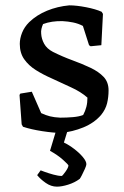

<svg xmlns="http://www.w3.org/2000/svg" viewBox="-20 -485 463 718"><path d="M208 12Q180 12 138 5.5Q96 -1 66 -11L61 -20L53 -130L56 -135L99 -142L134 -62Q151 -54 167 -50Q183 -46 205 -45Q230 -45 253 -47Q276 -49 291 -55Q299 -70 303 -85.5Q307 -101 307 -120Q282 -142 245.5 -158.5Q209 -175 173 -192Q141 -206 114 -223Q87 -240 70.5 -263.5Q54 -287 54 -321Q54 -341 62.5 -362.5Q71 -384 89 -402Q117 -429 156 -445Q195 -461 239 -465Q266 -465 302 -458Q338 -451 360 -441L365 -433L359 -316L319 -312L313 -316L290 -388Q273 -397 253.5 -401Q234 -405 214 -406Q173 -407 141 -395Q137 -386 135 -377Q133 -368 134 -359Q135 -340 145 -321.5Q155 -303 178 -291Q214 -273 251 -259.5Q288 -246 318.5 -231.5Q349 -217 367.5 -197.5Q386 -178 386 -147Q386 -122 380.5 -99Q375 -76 358 -55Q332 -25 291.5 -8.5Q251 8 208 12ZM193 213Q171 213 151 199Q131 185 119 170L132 152Q134 153 148 158Q162 163 180 168Q198 173 211 173Q214 172 224.5 157.5Q235 143 236 134Q235 130 215.5 112.5Q196 95 167 79L192 -4H235L219 48Q238 57 257.5 72Q277 87 290 102.5Q303 118 303 129Q303 134 297.5 146.5Q292 159 286 170.5Q280 182 278 184Q259 198 235 205.5Q211 213 193 213Z"/></svg>

Font: Labrada Medium
Style: Regular
Weight: 500
Designer: Mercedes Jáuregui
Foundry: Omnibus-Type Team
Version: Version 1.000; ttfautohint (v1.8.4.7-5d5b)